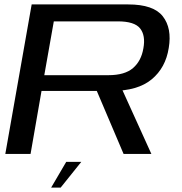

<svg xmlns="http://www.w3.org/2000/svg" viewBox="-20 -695 822 867"><path d="M4 0H118L167.5 -284.5H485Q602 -284.5 665 -336.8Q728 -389 742 -478.5Q757 -567.5 715.2 -621.2Q673.5 -675 559 -675H123ZM538 0H663.5L516.5 -324L401.5 -321ZM180 -355.5 223 -598.5H512.5Q587.5 -598.5 612.8 -566.5Q638 -534.5 627.5 -477Q618 -420 580.8 -387.8Q543.5 -355.5 469.5 -355.5ZM211 152H254L347 36H279Z"/></svg>

Font: Anybody Expanded
Style: Italic
Weight: 400
Width: 7
Italic angle: -10°
Version: Version 1.113;gftools[0.9.25]